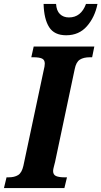

<svg xmlns="http://www.w3.org/2000/svg" viewBox="-40 -949 512 969"><path d="M-7 -54H3Q33 -54 51.5 -65.5Q70 -77 78 -112L180 -592Q186 -615 186 -628Q186 -647 172 -653.5Q158 -660 128 -660H118L130 -714H436L425 -660H414Q382 -660 363 -648Q344 -636 337 -600L238 -132Q236 -123 232 -108.5Q228 -94 228 -86Q228 -67 243 -60.5Q258 -54 287 -54H298L285 0H-20ZM180 -929H243Q245 -895 262.5 -878Q280 -861 308 -861Q369 -861 394 -929H452Q439 -863 399 -817Q359 -771 294 -771Q234 -771 208 -812Q182 -853 180 -929Z"/></svg>

Font: Noto Serif CondExtraBold
Style: Italic
Weight: 800
Width: 3
Italic angle: -12°
Designer: Monotype Design Team
Foundry: Monotype Imaging Inc.
Version: Version 1.001